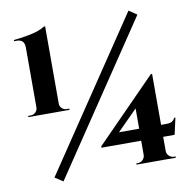

<svg xmlns="http://www.w3.org/2000/svg" viewBox="-81 -801 910 902"><g transform="rotate(-10 373.5 -350.5)"><path d="M589.8 -719.2 111.3 -7.3 149.9 18.1 627.9 -693.4ZM224.1 -314H236.3V-308.1H40V-314H52.7Q65.9 -314 75.4 -323.5Q85 -333 85 -346.2V-632.3Q85 -670.9 48.3 -670.9H35.6V-676.8Q72.3 -679.7 116.2 -688.7Q160.2 -697.8 185.5 -714.4H191.4V-345.7Q191.4 -332.5 201.2 -323.2Q210.9 -314 224.1 -314ZM702.1 -106.9H647.5V-39.6Q647.5 -25.9 657.7 -15.9Q668 -5.9 682.1 -5.9H689V0H501.5V-5.9H508.3Q522.5 -5.9 532.2 -15.4Q542 -24.9 542.5 -38.6V-106.9H353V-113.3L641.6 -407.2H647.5V-164.1H674.8Q690.9 -164.1 699.5 -169.2Q708 -174.3 713.9 -186H719.7ZM446.8 -164.1H543V-260.7Z"/></g></svg>

Font: Cinzel Bold
Style: Regular
Weight: 700
Designer: Natanael Gama
Version: Version 1.001;PS 001.001;hotconv 1.0.56;makeotf.lib2.0.21325